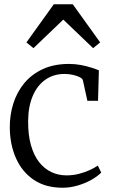

<svg xmlns="http://www.w3.org/2000/svg" viewBox="-20 -870 532 901"><path d="M26 -271Q25.5 -330.5 42.5 -384.2Q59.5 -438 94 -479.8Q128.5 -521.5 181 -545.8Q233.5 -570 304 -570Q333 -570 360.2 -564.8Q387.5 -559.5 409.2 -552.5Q431 -545.5 444 -540L440 -397H390L369 -493Q367.5 -501 354.2 -507.8Q341 -514.5 322 -518.8Q303 -523 283 -523Q231.5 -523 193.2 -496.2Q155 -469.5 133.8 -420Q112.5 -370.5 112 -302Q111.5 -237 125.2 -188.8Q139 -140.5 163.5 -109.2Q188 -78 221 -62.5Q254 -47 292 -47Q322.5 -47 350.5 -54.2Q378.5 -61.5 401.2 -72Q424 -82.5 439 -93L455 -60Q436.5 -41.5 407.2 -25.2Q378 -9 343.2 1Q308.5 11 274 11Q193 11 138 -26.5Q83 -64 54.8 -128Q26.5 -192 26 -271ZM232.5 -850H321.5L450 -671L417 -644L277 -778L137 -644L104 -671Z"/></svg>

Font: Merriweather 7pt Light
Style: Regular
Weight: 300
Designer: Eben Sorkin
Foundry: Eben Sorkin
Version: Version 2.200;gftools[0.9.31]